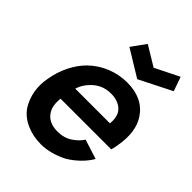

<svg xmlns="http://www.w3.org/2000/svg" viewBox="-230 -942 1087 1087"><g transform="rotate(45 313.5 -399.0)"><path d="M411.5 -631 251 -729 312.5 -814.5 431.5 -742.5 576 -814.5 606 -729ZM197 -154Q211.5 -128.5 238.2 -115.2Q265 -102 301 -102Q354.5 -102 392.5 -128Q410 -140 423.8 -153.5Q437.5 -167 447 -182.5L564.5 -145Q543.5 -109 511.8 -78.5Q480 -48 445 -27Q408.5 -7.5 367.2 4Q326 15.5 286.5 15.5Q221.5 15.5 167.5 -9Q114 -33.5 84.5 -78Q58.5 -120.5 50 -170.5Q41.5 -220.5 52 -275Q62.5 -337 89 -391Q115.5 -445 156 -485.5Q202.5 -530.5 262 -554.2Q321.5 -578 385.5 -578Q511.5 -578 570 -489.5Q620 -415 598 -289.5Q597 -282.5 594.8 -271.5Q592.5 -260.5 588.5 -246H182.5Q177 -185.5 197 -154ZM245 -417.5Q215 -387.5 201 -345H479Q484.5 -391 466.5 -422Q452 -445 425.5 -457Q399 -469 365.5 -469Q293.5 -469 245 -417.5Z"/></g></svg>

Font: Russisch Sans
Style: Bold Italic
Weight: 700
Italic angle: -10°
Designer: Michael Sharanda (font) & Cristiano Sobral (main changes)
Foundry: Michael Sharanda
Version: Version 2.00;September 8, 2020;FontCreator 13.0.0.2681 64-bi